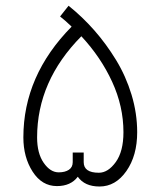

<svg xmlns="http://www.w3.org/2000/svg" viewBox="-20 -661 570 682"><path d="M269 -532.2Q111.8 -373.5 111.8 -172.9Q111.8 -116.2 135.3 -82.5Q158.7 -48.8 188.5 -48.8Q210.9 -48.8 224.6 -57.9Q238.3 -66.9 238.3 -85V-119.1H277.3V-85Q277.3 -47.4 331.1 -47.4Q363.8 -47.4 391.1 -85.2Q418.5 -123 418.5 -191.4Q418.5 -283.2 378.4 -370.4Q338.4 -457.5 269 -532.2ZM223.6 -640.6Q272.9 -601.1 315.2 -553Q357.4 -504.9 392.3 -447.8Q427.2 -390.6 447.3 -324.5Q467.3 -258.3 467.3 -191.4Q467.3 -108.4 429 -53.5Q390.6 1.5 333.5 1.5Q280.8 1.5 256.3 -33.2Q231.4 0 182.1 0Q128.9 0 95.9 -51.3Q63 -102.5 63 -172.9Q63 -392.6 234.4 -566.4Q213.4 -586.9 193.4 -602.5Z"/></svg>

Font: AzarMehrMonospaced
Style: SansRegular
Weight: 1
Designer: Amin Abedi
Version: Version 1.00